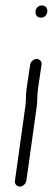

<svg xmlns="http://www.w3.org/2000/svg" viewBox="-20 -684 194 707"><path d="M91 -446 78 -358C74 -333 77 -316 73 -290C60 -199 48 -109 35 -18C33 -7 42 3 53 3C64 3 75 -7 77 -18C90 -109 102 -199 115 -290C119 -316 116 -333 120 -358L133 -446C135 -457 126 -467 115 -467C104 -467 93 -457 91 -446ZM131 -619C159 -619 164 -664 134 -664C106 -664 101 -619 131 -619Z"/></svg>

Font: PolanStronk
Style: Ita
Weight: 500
Version: Version 1.0